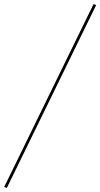

<svg xmlns="http://www.w3.org/2000/svg" viewBox="-44 -738 482 922"><path d="M-11 164 -24 160 405 -718 418 -714Z"/></svg>

Font: EauTest Thin
Style: Italic
Weight: 250
Italic angle: -12°
Designer: Christian Thalmann (Catharsis Fonts)
Version: Version 0.001;PS 000.001;hotconv 1.0.88;makeotf.lib2.5.64775